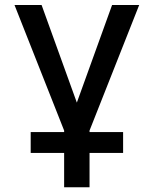

<svg xmlns="http://www.w3.org/2000/svg" viewBox="-20 -538 626 782"><path d="M105 85H241.2V224.6H344.7V85H481.4V0H344.7V-6.3L546.9 -517.6H436.5L293 -120.1L149.4 -517.6H39.1L241.2 -6.3V0H105Z"/></svg>

Font: CaskaydiaCove Nerd Font
Style: Regular
Weight: 400
Designer: Aaron Bell
Foundry: Saja Typeworks
Version: Version 2111.1;Nerd Fonts 2.3.3